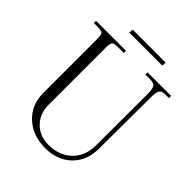

<svg xmlns="http://www.w3.org/2000/svg" viewBox="-233 -969 1123 1123"><g transform="rotate(45 328.0 -408.0)"><path d="M477 -808H204L206 -834H479ZM18 -719H266V-701H222Q186 -701 177.5 -692.5Q169 -684 169 -648V-177Q169 -102 215.5 -55.5Q262 -9 333 -9Q423 -9 478 -62.5Q533 -116 533 -204L534 -630Q534 -670 524.5 -685.5Q515 -701 481 -701H444V-719H639V-701H613Q579 -701 570 -685.5Q561 -670 561 -630L559 -204Q559 -104 497 -43Q435 18 333 18Q230 18 164 -43.5Q98 -105 98 -204V-648Q98 -684 89 -692.5Q80 -701 44 -701H18Z"/></g></svg>

Font: Foglihten068fMac
Style: Regular
Weight: 500
Designer: gluk (gluksza@wp.pl)
Foundry: gluk (gluksza@wp.pl)
Version: Version 0.68